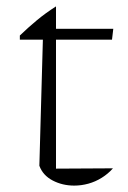

<svg xmlns="http://www.w3.org/2000/svg" viewBox="-20 -572 400 600"><path d="M155 -552V-482H334L330 -448H155V-45L333 -46Q318 -29 298 -16.5Q278 -4 256 2Q234 8 212 8Q175 8 144.5 -8Q114 -24 103 -54L114 -448H42V-461Q68 -486 95 -508.5Q122 -531 155 -552Z"/></svg>

Font: Piazzolla Thin Thin
Style: Regular
Weight: 250
Version: Version 2.005